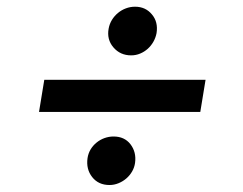

<svg xmlns="http://www.w3.org/2000/svg" viewBox="-20 -565 706 558"><path d="M108.7 -333.1H577.4L562.1 -239.7H93.4ZM295.8 -482.2Q298.3 -495.7 305.4 -507.3Q312.5 -518.8 322.8 -527.3Q333.1 -535.9 345.9 -540.7Q358.7 -545.5 372.5 -545.5Q403.1 -545.5 421.5 -523.1Q440 -501.4 435 -468.8Q432.5 -455.6 425.8 -443.7Q419 -431.8 409.3 -423.1Q399.5 -414.4 387.3 -409.3Q375 -404.1 361.2 -404.1Q329.5 -404.1 309.7 -427.2Q289.8 -450.3 295.8 -482.2ZM234.4 -105.5Q236.5 -119.3 243.4 -130.9Q250.4 -142.4 260.7 -150.7Q271 -159.1 283.7 -163.7Q296.5 -168.3 310 -168.3Q341.6 -168.3 359 -146Q376.8 -122.9 372.5 -91.6Q370.7 -78.5 364 -66.8Q357.2 -55 347.1 -46.3Q337 -37.6 324.4 -32.5Q311.8 -27.3 298.3 -27.3Q266 -27.3 247.9 -50.4Q229.8 -73.5 234.4 -105.5Z"/></svg>

Font: Inter P Medium
Style: Italic
Weight: 500
Italic angle: 9.39999°
Designer: Rasmus Andersson
Foundry: rsms
Version: Version 3.018;git-588b23468